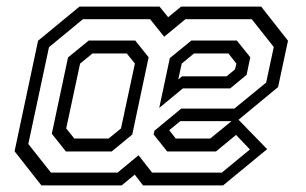

<svg xmlns="http://www.w3.org/2000/svg" viewBox="-20 -560 923 580"><path d="M105 0 24 -103 95 -437 220 -540H462L488 -508L527 -540H769L850 -437L820 -297L695.5 -194H524.5L485 -161.5L487 -172L511 -141.5H615L693.5 -205.5L787 -109.5L654 0H412L387 -32.5L347.5 0ZM179 -102.5 136.5 -156 185.5 -386.5 248 -437.5H388.5L429 -387L379.5 -153.5L317.5 -102.5ZM204.5 -141.5H308L345.5 -172L387.5 -368L363 -398.5H259.5L222 -368L180 -172ZM134 -38.5H335L398.5 -91L439.5 -38.5H650L735 -108.5L693 -152.5L632.5 -102.5H485L444 -154L446.5 -165L527.5 -232H688L784 -310.5L807 -418L740.5 -502H540L476 -449L433.5 -502H230.5L128 -417.5L65.5 -125ZM461 -234 493 -384.5 558 -437.5H695.5L736 -387L725 -334L675.5 -293H532.5ZM518.5 -320 530 -329.5H664.5L690 -350.5L694 -368L670 -398.5H566L529 -368Z"/></svg>

Font: Tourney
Style: Italic
Weight: 400
Italic angle: -12°
Version: Version 1.015